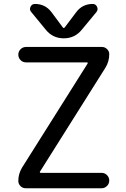

<svg xmlns="http://www.w3.org/2000/svg" viewBox="-20 -999 656 998"><path d="M376 -935.5Q408.2 -978.5 461.9 -978.5Q477.5 -978.5 484.4 -963.9Q491.2 -949.2 481.4 -936.5L405.3 -844.7Q369.1 -799.8 311.5 -799.8Q253.9 -799.8 217.8 -844.7L141.6 -937.5Q131.8 -949.2 138.7 -963.9Q145.5 -978.5 162.1 -978.5Q214.8 -978.5 247.1 -936.5L306.6 -856.4Q311.5 -850.6 316.4 -856.4ZM187.5 -106.4Q186.5 -104.5 187.5 -102.5Q188.5 -100.6 191.4 -100.6H507.8Q524.4 -100.6 536.1 -88.9Q547.9 -77.1 547.9 -60.5Q547.9 -43.9 536.1 -32.2Q524.4 -20.5 507.8 -20.5H113.3Q97.7 -20.5 86.4 -31.7Q75.2 -43 75.2 -58.6Q75.2 -95.7 94.7 -127.9L435.5 -668.9Q436.5 -670.9 435.5 -672.9Q434.6 -674.8 431.6 -674.8H115.2Q98.6 -674.8 86.9 -686.5Q75.2 -698.2 75.2 -714.8Q75.2 -731.4 86.9 -743.2Q98.6 -754.9 115.2 -754.9H509.8Q525.4 -754.9 536.6 -743.7Q547.9 -732.4 547.9 -717.8Q547.9 -679.7 528.3 -647.5Z"/></svg>

Font: Gen Jyuu Gothic P Regular
Style: Regular
Weight: 400
Designer: [Source Han Sans]
Ryoko NISHIZUKA  (kana & ideographs); Paul D. Hunt (Latin, Greek & Cyrillic); Wenlong ZHANG  (bopomofo
Version: Version 1.002.20150607